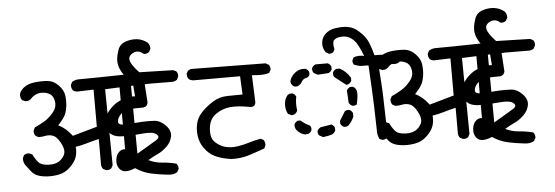

<svg xmlns="http://www.w3.org/2000/svg" viewBox="-50 -905 3099 1072"><g transform="rotate(-5 1500.0 -369.0)"><path d="M655.3 -42 637.7 -49.8Q627.9 -64.5 626 -85L625 -495.1H615.2L543.9 -494.1L548.8 -64.5L540 -47.9Q529.3 -38.1 510.7 -40L494.1 -47.9Q485.4 -58.6 484.4 -71.3V-216.8Q446.3 -208 415.5 -198.7Q384.8 -189.5 352.5 -184.6Q355.5 -152.3 346.2 -126Q336.9 -99.6 309.1 -72.8Q281.2 -45.9 248 -39.1Q214.8 -32.2 183.6 -33.7Q152.3 -35.2 129.9 -43Q107.4 -50.8 91.8 -70.3Q76.2 -89.8 64 -106.4Q51.8 -123 52.7 -146.5L60.5 -163.1Q72.3 -172.9 89.8 -170.9L107.4 -163.1Q120.1 -136.7 136.2 -118.2Q152.3 -99.6 194.3 -98.1Q236.3 -96.7 259.8 -116.7Q283.2 -136.7 286.6 -159.2Q290 -181.6 271 -215.8Q252 -250 231 -257.3Q210 -264.6 189.5 -260.3Q168.9 -255.9 150.4 -256.8L134.8 -264.6Q124 -277.3 126 -295.9L134.8 -312.5Q163.1 -325.2 189.5 -340.8Q215.8 -356.4 239.7 -384.8Q263.7 -413.1 259.3 -445.8Q254.9 -478.5 232.4 -491.2Q210 -503.9 179.7 -501.5Q149.4 -499 124 -470.7Q111.3 -460.9 93.8 -462.9L76.2 -470.7Q67.4 -484.4 67.4 -500Q70.3 -521.5 92.8 -539.6Q115.2 -557.6 151.4 -562.5Q187.5 -567.4 223.6 -564.9Q259.8 -562.5 287.6 -534.2Q315.4 -505.9 319.3 -474.6Q323.2 -443.4 319.8 -416Q316.4 -388.7 307.6 -368.7Q298.8 -348.6 265.6 -312.5Q307.6 -293 341.8 -247.1L479.5 -286.1V-494.1L386.7 -491.2Q374 -492.2 364.3 -500Q354.5 -512.7 355.5 -531.2L364.3 -547.9Q383.8 -559.6 406.7 -558.6Q429.7 -557.6 777.3 -564.5L793 -556.6Q803.7 -543 800.8 -524.4L793 -507.8L777.3 -499H689.5L692.4 -66.4L684.6 -49.8Q671.9 -40 655.3 -42Z M854.5 15.6Q805.7 10.7 758.8 0.5Q711.9 -9.8 671.9 -37.1Q643.6 -24.4 620.1 -24.4Q596.7 -24.4 582.5 -43.9Q568.4 -63.5 571.8 -92.3Q575.2 -121.1 592.3 -136.2Q609.4 -151.4 632.8 -146Q656.2 -140.6 686.5 -113.3Q717.8 -131.8 749 -149.9Q780.3 -168 804.2 -183.1Q828.1 -198.2 808.1 -214.8Q788.1 -231.4 730.5 -225.6Q672.9 -219.7 620.6 -220.2Q568.4 -220.7 546.9 -246.1Q525.4 -271.5 530.3 -309.1Q535.2 -346.7 560.1 -374Q585 -401.4 610.8 -415Q636.7 -428.7 659.2 -433.6Q681.6 -438.5 707 -436.5L702.1 -497.1L534.2 -490.2Q520.5 -492.2 510.7 -500Q502 -511.7 502.9 -530.3L510.7 -547.9Q524.4 -557.6 543 -557.6L654.3 -562.5Q638.7 -584 631.3 -605.5Q624 -627 625.5 -649.9Q627 -672.9 637.7 -703.6Q648.4 -734.4 680.7 -745.6Q712.9 -756.8 744.6 -753.4Q776.4 -750 803.7 -728.5Q816.4 -713.9 815.4 -693.4L806.6 -676.8Q794.9 -666 776.4 -668Q748 -693.4 718.8 -679.7Q689.5 -666 693.8 -640.6Q698.2 -615.2 742.2 -568.4L931.6 -563.5L948.2 -555.7Q959 -543 956.1 -525.4L948.2 -508.8Q936.5 -500 923.8 -499L766.6 -500L773.4 -396.5Q768.6 -368.2 737.3 -370.1Q648.4 -372.1 624 -348.6Q599.6 -325.2 599.6 -303.2Q599.6 -281.2 651.4 -285.6Q703.1 -290 735.8 -291.5Q768.6 -293 801.8 -291Q835 -289.1 864.3 -258.8Q893.6 -228.5 887.7 -196.8Q881.8 -165 856.4 -140.6Q831.1 -116.2 803.7 -104Q776.4 -91.8 750 -75.2Q785.2 -57.6 825.7 -54.7Q866.2 -51.8 904.3 -42Q915 -29.3 914.1 -11.7L904.3 5.9Q883.8 18.6 854.5 15.6Z M1213.9 -41Q1173.8 -45.9 1137.7 -59.1Q1101.6 -72.3 1077.1 -99.6Q1052.7 -127 1043.5 -154.8Q1034.2 -182.6 1034.2 -212.4Q1034.2 -242.2 1043 -268.6Q1051.8 -294.9 1077.6 -321.3Q1103.5 -347.7 1139.6 -370.1Q1175.8 -392.6 1221.2 -393.6Q1266.6 -394.5 1305.7 -394.5L1300.8 -497.1H1037.1Q1023.4 -499 1013.7 -506.8Q1003.9 -518.6 1004.9 -537.1L1013.7 -553.7L1030.3 -561.5L1448.2 -556.6L1464.8 -547.9Q1475.6 -537.1 1473.6 -518.6L1464.8 -502Q1436.5 -490.2 1367.2 -497.1L1373 -347.7Q1372.1 -313.5 1332 -323.2Q1272.5 -334 1230 -330.1Q1187.5 -326.2 1149.9 -300.3Q1112.3 -274.4 1107.4 -220.7Q1102.5 -167 1129.4 -142.6Q1156.2 -118.2 1187 -110.8Q1217.8 -103.5 1251.5 -108.4Q1285.2 -113.3 1317.9 -123.5Q1350.6 -133.8 1383.8 -139.6L1400.4 -131.8Q1410.2 -118.2 1408.2 -100.6L1400.4 -84Q1355.5 -67.4 1310.5 -53.2Q1265.6 -39.1 1213.9 -41Z M2059.6 -74.2 2045.9 -81.1Q2033.2 -104.5 2035.2 -133.8Q2031.2 -304.7 2027.8 -356.9Q2024.4 -409.2 2020.5 -495.1Q1992.2 -495.1 1979 -495.6Q1965.8 -496.1 1940.4 -505.9Q1931.6 -515.6 1933.6 -531.2L1940.4 -545.9Q1964.8 -557.6 2001 -549.8Q1974.6 -617.2 1955.6 -637.2Q1936.5 -657.2 1917.5 -663.6Q1898.4 -669.9 1875.5 -667Q1852.5 -664.1 1841.3 -652.3Q1830.1 -640.6 1838.9 -600.6L1831.1 -585.9Q1821.3 -578.1 1805.7 -579.1L1789.1 -588.9Q1770.5 -614.3 1773.9 -644.5Q1777.3 -674.8 1799.3 -693.8Q1821.3 -712.9 1852.1 -717.8Q1882.8 -722.7 1908.7 -720.7Q1934.6 -718.8 1955.1 -708.5Q1975.6 -698.2 2000 -672.9Q2024.4 -647.5 2035.6 -619.6Q2046.9 -591.8 2058.6 -548.8L2180.7 -545.9L2194.3 -539.1Q2203.1 -528.3 2201.2 -512.7L2194.3 -499Q2184.6 -492.2 2172.9 -490.2L2076.2 -493.2Q2085 -371.1 2086.4 -332Q2087.9 -293 2092.8 -95.7L2085.9 -81.1Q2075.2 -73.2 2059.6 -74.2ZM1733.4 -118.2 1711.9 -129.9Q1703.1 -139.6 1705.1 -155.3Q1711.9 -168.9 1725.6 -174.8Q1754.9 -178.7 1784.2 -184.6Q1797.9 -178.7 1803.7 -165V-149.4Q1795.9 -131.8 1779.3 -127Q1762.7 -122.1 1733.4 -118.2ZM1634.8 -141.6Q1607.4 -147.5 1587.9 -170.9Q1578.1 -184.6 1580.1 -202.1Q1585.9 -215.8 1599.6 -221.7H1615.2Q1640.6 -199.2 1666 -188.5Q1673.8 -178.7 1671.9 -163.1Q1666 -149.4 1652.3 -143.6ZM1854.5 -165Q1840.8 -170.9 1835 -184.6V-200.2L1866.2 -251Q1876 -258.8 1891.6 -256.8Q1905.3 -251 1911.1 -237.3V-217.8Q1901.4 -192.4 1879.9 -170.9Q1870.1 -163.1 1854.5 -165ZM1570.3 -254.9 1548.8 -264.6Q1535.2 -290 1537.1 -320.3Q1539.1 -350.6 1556.6 -370.1Q1568.4 -377.9 1584 -376Q1597.7 -370.1 1603.5 -356.4Q1595.7 -323.2 1601.6 -278.3Q1595.7 -262.7 1580.1 -256.8ZM1911.1 -278.3Q1897.5 -284.2 1891.6 -297.9Q1890.6 -334 1887.7 -364.3Q1893.6 -377.9 1907.2 -383.8H1922.9Q1940.4 -376 1943.8 -355Q1947.3 -334 1936.5 -284.2Q1926.8 -276.4 1911.1 -278.3ZM1887.7 -397.5 1825.2 -446.3Q1817.4 -456.1 1819.3 -471.7Q1825.2 -485.4 1838.9 -491.2H1858.4Q1895.5 -471.7 1917 -434.6V-418.9Q1911.1 -405.3 1897.5 -399.4ZM1599.6 -413.1Q1585.9 -418.9 1580.1 -432.6L1578.1 -444.3Q1584 -469.7 1608.4 -490.2Q1632.8 -510.7 1668 -506.8Q1681.6 -501 1687.5 -487.3V-471.7Q1681.6 -458 1666 -455.1Q1650.4 -452.1 1641.6 -436.5Q1632.8 -420.9 1615.2 -413.1ZM1733.4 -467.8 1711.9 -479.5Q1703.1 -491.2 1705.1 -506.8Q1711.9 -520.5 1725.6 -526.4H1793.9Q1807.6 -520.5 1813.5 -506.8V-491.2Q1807.6 -477.5 1793.9 -471.7Z M2655.3 -42 2637.7 -49.8Q2627.9 -64.5 2626 -85L2625 -495.1H2615.2L2543.9 -494.1L2548.8 -64.5L2540 -47.9Q2529.3 -38.1 2510.7 -40L2494.1 -47.9Q2485.4 -58.6 2484.4 -71.3V-216.8Q2446.3 -208 2415.5 -198.7Q2384.8 -189.5 2352.5 -184.6Q2355.5 -152.3 2346.2 -126Q2336.9 -99.6 2309.1 -72.8Q2281.2 -45.9 2248 -39.1Q2214.8 -32.2 2183.6 -33.7Q2152.3 -35.2 2129.9 -43Q2107.4 -50.8 2091.8 -70.3Q2076.2 -89.8 2064 -106.4Q2051.8 -123 2052.7 -146.5L2060.5 -163.1Q2072.3 -172.9 2089.8 -170.9L2107.4 -163.1Q2120.1 -136.7 2136.2 -118.2Q2152.3 -99.6 2194.3 -98.1Q2236.3 -96.7 2259.8 -116.7Q2283.2 -136.7 2286.6 -159.2Q2290 -181.6 2271 -215.8Q2252 -250 2231 -257.3Q2210 -264.6 2189.5 -260.3Q2168.9 -255.9 2150.4 -256.8L2134.8 -264.6Q2124 -277.3 2126 -295.9L2134.8 -312.5Q2163.1 -325.2 2189.5 -340.8Q2215.8 -356.4 2239.7 -384.8Q2263.7 -413.1 2259.3 -445.8Q2254.9 -478.5 2232.4 -491.2Q2210 -503.9 2179.7 -501.5Q2149.4 -499 2124 -470.7Q2111.3 -460.9 2093.8 -462.9L2076.2 -470.7Q2067.4 -484.4 2067.4 -500Q2070.3 -521.5 2092.8 -539.6Q2115.2 -557.6 2151.4 -562.5Q2187.5 -567.4 2223.6 -564.9Q2259.8 -562.5 2287.6 -534.2Q2315.4 -505.9 2319.3 -474.6Q2323.2 -443.4 2319.8 -416Q2316.4 -388.7 2307.6 -368.7Q2298.8 -348.6 2265.6 -312.5Q2307.6 -293 2341.8 -247.1L2479.5 -286.1V-494.1L2386.7 -491.2Q2374 -492.2 2364.3 -500Q2354.5 -512.7 2355.5 -531.2L2364.3 -547.9Q2383.8 -559.6 2406.7 -558.6Q2429.7 -557.6 2777.3 -564.5L2793 -556.6Q2803.7 -543 2800.8 -524.4L2793 -507.8L2777.3 -499H2689.5L2692.4 -66.4L2684.6 -49.8Q2671.9 -40 2655.3 -42Z M2854.5 15.6Q2805.7 10.7 2758.8 0.5Q2711.9 -9.8 2671.9 -37.1Q2643.6 -24.4 2620.1 -24.4Q2596.7 -24.4 2582.5 -43.9Q2568.4 -63.5 2571.8 -92.3Q2575.2 -121.1 2592.3 -136.2Q2609.4 -151.4 2632.8 -146Q2656.2 -140.6 2686.5 -113.3Q2717.8 -131.8 2749 -149.9Q2780.3 -168 2804.2 -183.1Q2828.1 -198.2 2808.1 -214.8Q2788.1 -231.4 2730.5 -225.6Q2672.9 -219.7 2620.6 -220.2Q2568.4 -220.7 2546.9 -246.1Q2525.4 -271.5 2530.3 -309.1Q2535.2 -346.7 2560.1 -374Q2585 -401.4 2610.8 -415Q2636.7 -428.7 2659.2 -433.6Q2681.6 -438.5 2707 -436.5L2702.1 -497.1L2534.2 -490.2Q2520.5 -492.2 2510.7 -500Q2502 -511.7 2502.9 -530.3L2510.7 -547.9Q2524.4 -557.6 2543 -557.6L2654.3 -562.5Q2638.7 -584 2631.3 -605.5Q2624 -627 2625.5 -649.9Q2627 -672.9 2637.7 -703.6Q2648.4 -734.4 2680.7 -745.6Q2712.9 -756.8 2744.6 -753.4Q2776.4 -750 2803.7 -728.5Q2816.4 -713.9 2815.4 -693.4L2806.6 -676.8Q2794.9 -666 2776.4 -668Q2748 -693.4 2718.8 -679.7Q2689.5 -666 2693.8 -640.6Q2698.2 -615.2 2742.2 -568.4L2931.6 -563.5L2948.2 -555.7Q2959 -543 2956.1 -525.4L2948.2 -508.8Q2936.5 -500 2923.8 -499L2766.6 -500L2773.4 -396.5Q2768.6 -368.2 2737.3 -370.1Q2648.4 -372.1 2624 -348.6Q2599.6 -325.2 2599.6 -303.2Q2599.6 -281.2 2651.4 -285.6Q2703.1 -290 2735.8 -291.5Q2768.6 -293 2801.8 -291Q2835 -289.1 2864.3 -258.8Q2893.6 -228.5 2887.7 -196.8Q2881.8 -165 2856.4 -140.6Q2831.1 -116.2 2803.7 -104Q2776.4 -91.8 2750 -75.2Q2785.2 -57.6 2825.7 -54.7Q2866.2 -51.8 2904.3 -42Q2915 -29.3 2914.1 -11.7L2904.3 5.9Q2883.8 18.6 2854.5 15.6Z"/></g></svg>

Font: NaikaiFont
Style: Regular
Weight: 400
Version: Version 1.67